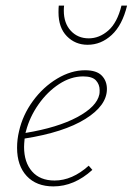

<svg xmlns="http://www.w3.org/2000/svg" viewBox="-20 -663 474 686"><path d="M434 -643Q417 -573 379 -538Q341 -503 293 -503Q249 -503 219 -533.5Q189 -564 189 -619Q189 -635 190 -643H209Q208 -637 208 -625Q208 -580 233 -553Q258 -526 297 -526Q335 -526 367 -554Q399 -582 414 -643ZM362 -345Q362 -286 285 -238Q208 -190 68 -168Q66 -148 66 -138Q66 -83 94.5 -50.5Q123 -18 175 -18Q238 -18 297 -71L310 -56Q245 3 171 3Q110 3 75.5 -34Q41 -71 41 -135Q41 -165 48 -194Q61 -252 97.5 -302Q134 -352 184 -382Q234 -412 284 -412Q325 -412 343.5 -393Q362 -374 362 -345ZM336 -341Q336 -361 323 -375.5Q310 -390 277 -390Q233 -390 191 -362.5Q149 -335 117.5 -290Q86 -245 73 -195L71 -188Q186 -207 256 -244.5Q326 -282 335 -326Q336 -330 336 -341Z"/></svg>

Font: Ysabeau Infant Extralight
Style: Italic
Weight: 200
Italic angle: -12°
Designer: Christian Thalmann (Catharsis Fonts)
Version: Version 0.003